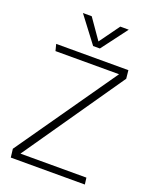

<svg xmlns="http://www.w3.org/2000/svg" viewBox="-163 -979 844 1067"><g transform="rotate(20 259.5 -446.0)"><path d="M359 -892H409L294 -739H254L138 -892H190L273 -773ZM474 0H36L30 -50L443 -641H67L57 -680H484L489 -631L79 -39H469Z"/></g></svg>

Font: Palanquin Thin
Style: Regular
Weight: 250
Designer: Pria Ravichandran
Version: Version 1.001